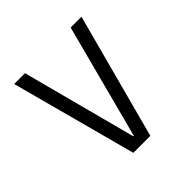

<svg xmlns="http://www.w3.org/2000/svg" viewBox="-181 -856 1011 1011"><g transform="rotate(-45 325.0 -350.0)"><path d="M252.5 0 65 -700H145.5L314 -61.5H317.5L485.5 -700H566L379 0Z"/></g></svg>

Font: Trispace Thin Light
Style: Regular
Weight: 300
Version: Version 1.210